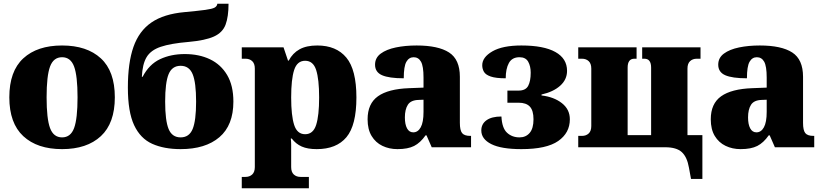

<svg xmlns="http://www.w3.org/2000/svg" viewBox="-20 -790 4413 1030"><path d="M313 10Q180 10 105 -59.5Q30 -129 30 -268Q30 -408 105 -477Q180 -546 313 -546Q446 -546 521 -477Q596 -408 596 -268Q596 -129 521 -59.5Q446 10 313 10ZM313 -53Q359 -53 377.5 -103Q396 -153 396 -268Q396 -383 377.5 -433Q359 -483 313 -483Q267 -483 248.5 -433Q230 -383 230 -268Q230 -153 248.5 -103Q267 -53 313 -53Z M949 10Q860 10 796.5 -18.5Q733 -47 699.5 -118.5Q666 -190 666 -320Q666 -453 696 -538.5Q726 -624 792.5 -669.5Q859 -715 970 -725Q1045 -732 1081.5 -737Q1118 -742 1131 -749Q1144 -756 1146 -770H1206Q1206 -700 1190 -657.5Q1174 -615 1127.5 -594Q1081 -573 991 -565Q896 -557 842.5 -539Q789 -521 766.5 -483.5Q744 -446 741 -378H745Q780 -445 838.5 -472.5Q897 -500 971 -500Q1048 -500 1106.5 -472Q1165 -444 1198.5 -387.5Q1232 -331 1232 -245Q1232 -118 1157 -54Q1082 10 949 10ZM949 -53Q995 -53 1013.5 -98Q1032 -143 1032 -245Q1032 -347 1013.5 -392Q995 -437 949 -437Q903 -437 884.5 -392Q866 -347 866 -245Q866 -143 884.5 -98Q903 -53 949 -53Z M1277 220V159H1297Q1319 159 1333 146Q1347 133 1347 106V-422Q1347 -449 1333 -462Q1319 -475 1297 -475H1277V-536H1501L1525 -465H1529Q1550 -505 1587 -525.5Q1624 -546 1682 -546Q1784 -546 1838 -481Q1892 -416 1892 -267Q1892 -118 1838.5 -54Q1785 10 1679 10Q1630 10 1598.5 -4Q1567 -18 1545 -47H1540Q1542 -30 1542 -15.5Q1542 -1 1542 20V106Q1542 133 1556 146Q1570 159 1592 159H1637V220ZM1617 -70Q1660 -70 1676 -120Q1692 -170 1692 -267Q1692 -365 1676 -414.5Q1660 -464 1617 -464Q1574 -464 1558 -414.5Q1542 -365 1542 -267Q1542 -170 1558 -120Q1574 -70 1617 -70Z M2112 10Q2068 10 2031.5 -7.5Q1995 -25 1973.5 -60.5Q1952 -96 1952 -150Q1952 -234 2007.5 -273.5Q2063 -313 2175 -317L2252 -320V-374Q2252 -435 2238.5 -459Q2225 -483 2199 -483Q2174 -483 2160 -458.5Q2146 -434 2146 -370Q2067 -370 2029.5 -386.5Q1992 -403 1992 -443Q1992 -480 2022.5 -502.5Q2053 -525 2103.5 -535.5Q2154 -546 2215 -546Q2331 -546 2389 -508.5Q2447 -471 2447 -378V-131Q2447 -91 2459 -76Q2471 -61 2503 -61H2507V0H2296L2268 -64H2263Q2235 -24 2201.5 -7Q2168 10 2112 10ZM2197 -80Q2222 -80 2237 -107Q2252 -134 2252 -190V-255L2226 -254Q2184 -253 2168 -228Q2152 -203 2152 -160Q2152 -123 2163.5 -101.5Q2175 -80 2197 -80Z M2777 10Q2669 10 2615.5 -17Q2562 -44 2562 -90Q2562 -125 2590 -145Q2618 -165 2670 -165Q2673 -103 2700 -78Q2727 -53 2767 -53Q2801 -53 2821.5 -77Q2842 -101 2842 -150Q2842 -197 2822.5 -218Q2803 -239 2762 -239H2702V-304H2762Q2800 -304 2813.5 -329.5Q2827 -355 2827 -400Q2827 -435 2813.5 -459Q2800 -483 2767 -483Q2727 -483 2710 -452Q2693 -421 2693 -370Q2640 -370 2612.5 -379.5Q2585 -389 2576 -405Q2567 -421 2567 -440Q2567 -483 2621.5 -514.5Q2676 -546 2777 -546Q2897 -546 2959.5 -511Q3022 -476 3022 -410Q3022 -363 2985 -330Q2948 -297 2885 -283V-278Q2952 -270 2994.5 -236.5Q3037 -203 3037 -150Q3037 -77 2974.5 -33.5Q2912 10 2777 10Z M3687 170 3676 110Q3666 52 3637.5 26Q3609 0 3549 0H3082V-61H3102Q3124 -61 3138 -74Q3152 -87 3152 -114V-422Q3152 -449 3138 -462Q3124 -475 3102 -475H3082V-536H3395V-475H3383Q3347 -475 3347 -427V-65H3473V-427Q3473 -475 3437 -475H3425V-536H3738V-475H3718Q3696 -475 3682 -462Q3668 -449 3668 -422V-65H3748V170Z M3953 10Q3909 10 3872.5 -7.5Q3836 -25 3814.5 -60.5Q3793 -96 3793 -150Q3793 -234 3848.5 -273.5Q3904 -313 4016 -317L4093 -320V-374Q4093 -435 4079.5 -459Q4066 -483 4040 -483Q4015 -483 4001 -458.5Q3987 -434 3987 -370Q3908 -370 3870.5 -386.5Q3833 -403 3833 -443Q3833 -480 3863.5 -502.5Q3894 -525 3944.5 -535.5Q3995 -546 4056 -546Q4172 -546 4230 -508.5Q4288 -471 4288 -378V-131Q4288 -91 4300 -76Q4312 -61 4344 -61H4348V0H4137L4109 -64H4104Q4076 -24 4042.5 -7Q4009 10 3953 10ZM4038 -80Q4063 -80 4078 -107Q4093 -134 4093 -190V-255L4067 -254Q4025 -253 4009 -228Q3993 -203 3993 -160Q3993 -123 4004.5 -101.5Q4016 -80 4038 -80Z"/></svg>

Font: Noto Serif Black
Style: Regular
Weight: 900
Designer: Monotype Design Team
Foundry: Monotype Imaging Inc.
Version: Version 2.014; ttfautohint (v1.8.4.7-5d5b)